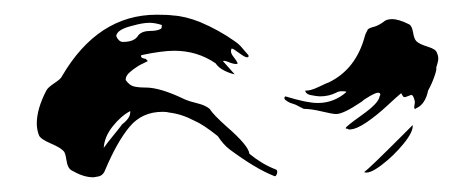

<svg xmlns="http://www.w3.org/2000/svg" viewBox="-20 -460 645 261"><path d="M217 -391Q200 -391 172 -385Q171 -382 174 -381Q177 -380 178 -380Q181 -377 181 -377L175 -374Q168 -371 159 -364Q150 -357 151 -351Q156 -344 162 -342.5Q168 -341 178 -341Q198 -341 231 -325Q238 -322 248.5 -319.5Q259 -317 265 -312Q270 -304 288 -288Q318 -262 319 -251Q336 -237 354 -230Q358 -229 356.5 -224Q355 -219 352 -221Q327 -231 292 -257Q284 -263 276 -275Q256 -291 244 -296Q227 -305 210 -307Q207 -308 201 -308Q173 -308 156 -287.5Q139 -267 123 -229Q120 -221 113 -220L107 -219Q94 -219 80 -227Q75 -229 73 -233Q71 -237 70 -244Q69 -251 67 -254Q63 -259 49 -265Q35 -271 33 -276Q30 -284 30 -292Q30 -312 43 -337Q45 -341 54 -347Q63 -353 64 -356Q113 -440 193 -440Q208 -440 215 -439Q232 -438 252 -430Q278 -419 299 -404Q305 -400 309.5 -394.5Q314 -389 316 -387Q320 -383 316 -382Q313 -382 305 -388Q297 -394 295 -394Q294 -393 294 -390Q294 -387 298 -382Q302 -377 303 -374Q303 -373 301 -373Q297 -373 291 -375.5Q285 -378 283 -377L299 -359Q293 -360 285 -364Q277 -368 273 -374Q248 -391 217 -391ZM437 -305Q432 -305 417.5 -308.5Q403 -312 393 -312L387 -315Q382 -318 378 -319Q374 -320 371 -322Q364 -326 368 -329Q397 -320 412 -320Q434 -320 451 -335Q450 -336 445 -336Q440 -336 437 -334Q427 -329 415 -329Q411 -329 401 -331Q395 -333 395 -337Q401 -336 413.5 -342Q426 -348 427 -348Q464 -366 476 -411L477 -414L480 -420Q482 -422 488 -423.5Q494 -425 501 -430Q505 -434 513 -434Q522 -434 536 -427Q540 -425 541.5 -416Q543 -407 546 -404Q550 -400 561.5 -396.5Q573 -393 574 -388Q577 -382 575 -375L573 -368Q574 -366 570.5 -356Q567 -346 562 -337Q558 -318 546 -313L545 -312Q543 -312 543 -314L544 -321Q544 -323 542.5 -327Q541 -331 539 -331L531 -328H530Q528 -328 527 -330.5Q526 -333 525 -333Q520 -329 506 -316Q492 -303 478 -293.5Q464 -284 455 -284H454Q453 -285 451.5 -285Q450 -285 450 -286Q450 -288 472.5 -304Q495 -320 496 -329L497 -331Q497 -334 494 -334Q491 -334 483 -329.5Q475 -325 472 -322Q447 -305 437 -305ZM183 -429Q174 -429 160 -425Q139 -420 138 -411Q139 -408 141.5 -405.5Q144 -403 147 -403Q163 -403 168 -412Q173 -418 185 -418Q194 -418 199 -421Q200 -422 200 -426Q191 -429 183 -429ZM146 -291Q158 -300 157 -309Q144 -302 133 -288Q122 -274 121 -259Q126 -266 135 -277Q144 -288 146 -291ZM525 -274Q482 -231 475 -226Q482 -223 498.5 -235.5Q515 -248 528.5 -264.5Q542 -281 541 -290Z"/></svg>

Font: BM Euljiro oraeorae
Style: Regular
Weight: 400
Designer: Bongjin Kim; Bomjun Kim; Myungsoo Han; Hyesun Chae; Mikyoung Jeong; Wujin Sim; Minjae Kang; Suwha Jang;
Foundry: Sandoll Inc.
Version: Version 1.000;hotconv 1.0.109;makeexe 2.5.65596